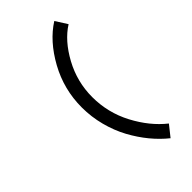

<svg xmlns="http://www.w3.org/2000/svg" viewBox="-253 -820 955 955"><g transform="rotate(-45 225.0 -342.5)"><path d="M207.5 -352.5Q207.5 -242.2 258.3 -145.8Q309.1 -49.3 384.3 10.3L338.4 67.9Q297.4 35.2 261.7 -8.1Q226.1 -51.3 197 -104.5Q168 -157.7 151.1 -221.9Q134.3 -286.1 134.3 -352.5Q134.3 -479 194.8 -588.9Q255.4 -698.7 341.8 -753.4L380.9 -691.9Q309.6 -647 258.5 -553Q207.5 -459 207.5 -352.5Z"/></g></svg>

Font: Anka/Coder Narrow
Style: Regular
Weight: 400
Width: 3
Monospace: yes
Version: Version 001.100